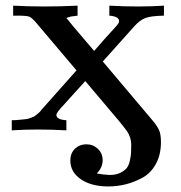

<svg xmlns="http://www.w3.org/2000/svg" viewBox="-20 -465 647 685"><path d="M22 0V-36.1Q37.1 -36.1 49.1 -37.6Q61 -39.1 69.6 -39.6Q78.1 -40 86.7 -43.5Q95.2 -46.9 98.6 -47.9Q102.1 -48.8 107.9 -54Q113.8 -59.1 115 -59.6Q116.2 -60.1 122.1 -65.9L127.9 -73.2L252.9 -213.9L109.9 -382.8Q93.8 -401.9 84.5 -405.5Q75.2 -409.2 42 -409.2H26.9V-444.8Q82 -441.9 137.2 -441.9Q197.3 -441.9 256.8 -444.8V-409.2L231.9 -405.8L216.8 -400.9Q222.7 -392.1 315.9 -283.2Q335 -305.2 352.1 -324.7Q369.1 -344.2 378.2 -353.5Q387.2 -362.8 394 -370.8Q400.9 -378.9 402.8 -382.6Q404.8 -386.2 404.8 -390.1Q404.8 -406.2 370.1 -409.2V-444.8Q420.9 -441.9 473.1 -441.9Q520 -441.9 564.9 -444.8V-409.2Q518.1 -408.2 498.5 -400.6Q479 -393.1 460 -372.1L347.2 -246.1V-245.1L522 -38.1Q543 -13.2 548.6 2Q554.2 17.1 554.2 42Q554.2 86.9 536.1 119.9Q518.1 152.8 488.5 168.9Q459 185.1 428.5 192.6Q397.9 200.2 366.2 200.2Q306.2 200.2 268.6 174.6Q231 148.9 231 107.9Q231 81.1 247.6 65.4Q264.2 49.8 288.1 49.8Q312 49.8 329.1 65.9Q346.2 82 346.2 106.9Q346.2 132.8 325.2 153.8Q350.1 158.7 371.1 159.2Q393.1 159.2 408 152.1Q422.9 145 430.9 136Q439 127 442.9 109.9Q446.8 92.8 447.5 81.8Q448.2 70.8 448.2 51.8Q448.2 24.9 432.6 2.4Q417 -20 340.8 -108.9Q305.7 -149.9 284.2 -175.8Q270 -159.7 254.4 -142.8Q238.8 -126 230 -116Q221.2 -106 211.7 -95.5Q202.1 -85 197 -79.6Q191.9 -74.2 188 -68.6Q184.1 -63 182.6 -60.1Q181.2 -57.1 181.2 -55.2Q181.2 -38.1 216.8 -36.1V0Q166 -2.9 115.2 -2.9Q67.9 -2.9 22 0Z"/></svg>

Font: CMU Serif
Style: Bold
Weight: 700
Version: Version 0.7.0